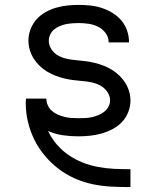

<svg xmlns="http://www.w3.org/2000/svg" viewBox="-20 -548 640 783"><path d="M511 215Q472 215 433.5 213Q395 211 357 203Q319 195 283.5 179Q248 163 217.5 139.5Q187 116 162 86Q137 56 120 21.5Q103 -13 94 -51Q85 -89 85 -128Q85 -133 85.5 -137.5Q86 -142 86 -146H169Q169 -132 175 -118.5Q181 -105 192 -95.5Q203 -86 216 -80.5Q229 -75 242.5 -71.5Q256 -68 270.5 -67Q285 -66 299 -66Q313 -66 326.5 -66.5Q340 -67 353.5 -70Q367 -73 380 -78Q393 -83 404 -91.5Q415 -100 422 -112.5Q429 -125 429 -138Q429 -157 417.5 -173.5Q406 -190 389.5 -199Q373 -208 354 -212Q335 -216 316 -217.5Q297 -219 278 -221.5Q259 -224 240.5 -228.5Q222 -233 204.5 -240Q187 -247 170.5 -257Q154 -267 140.5 -280.5Q127 -294 117 -310Q107 -326 101.5 -344.5Q96 -363 96 -383Q96 -406 104.5 -428.5Q113 -451 128.5 -468.5Q144 -486 165 -498Q186 -510 208.5 -516.5Q231 -523 254.5 -525.5Q278 -528 301 -528Q325 -528 348.5 -525.5Q372 -523 395 -515.5Q418 -508 438.5 -495.5Q459 -483 474.5 -465Q490 -447 498 -424Q506 -401 506 -378V-375H423V-376Q423 -397 410.5 -413.5Q398 -430 380 -439Q362 -448 341.5 -451Q321 -454 301 -454Q288 -454 275 -453Q262 -452 249 -449.5Q236 -447 223.5 -441.5Q211 -436 201 -428Q191 -420 185 -407.5Q179 -395 179 -382Q179 -363 190 -346.5Q201 -330 218 -321Q235 -312 253.5 -308Q272 -304 291 -302.5Q310 -301 329 -298.5Q348 -296 366.5 -291.5Q385 -287 403 -280Q421 -273 437 -263Q453 -253 467 -239.5Q481 -226 491 -210Q501 -194 506.5 -175.5Q512 -157 512 -138Q512 -114 503 -91Q494 -68 477.5 -50.5Q461 -33 439 -21.5Q417 -10 394 -3.5Q371 3 347 5.5Q323 8 299 8Q267 8 236 3.5Q205 -1 176 -14Q190 16 211.5 41Q233 66 260 84.5Q287 103 317.5 115Q348 127 380.5 133Q413 139 445.5 140.5Q478 142 511 142H512V215Z"/></svg>

Font: Iosevka Fixed Extended
Style: Regular
Weight: 400
Width: 7
Monospace: yes
Designer: Belleve Invis
Foundry: Belleve Invis
Version: Version 24.1.1; ttfautohint (v1.8.4)